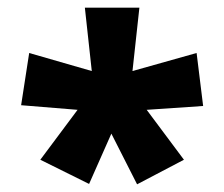

<svg xmlns="http://www.w3.org/2000/svg" viewBox="-20 -813 584 500"><path d="M343 -793 325 -628 492 -675 509 -537 362 -527 459 -397 337 -333 270 -465 212 -334 85 -397 182 -527 35 -539 56 -675 219 -628 201 -793Z"/></svg>

Font: Noto Sans Kannada ExtraCondensed Black
Style: Regular
Weight: 900
Width: 2
Designer: Jelle Bosma - Monotype Design Team
Foundry: Monotype Imaging Inc.
Version: Version 2.005; ttfautohint (v1.8.4.7-5d5b)